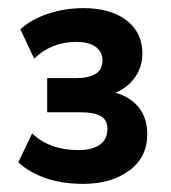

<svg xmlns="http://www.w3.org/2000/svg" viewBox="-20 -729 420 472"><path d="M185 -277Q133 -277 92.5 -291Q52 -305 25 -330L59 -401Q102 -360 173 -360Q206 -360 225 -373Q244 -386 244 -412Q244 -435 227 -444Q210 -453 179 -453H96V-537H167Q198 -537 215 -547.5Q232 -558 232 -581Q232 -601 215.5 -613.5Q199 -626 167 -626Q107 -626 64 -585L30 -657Q56 -681 97.5 -695Q139 -709 185 -709Q252 -709 291 -679Q330 -649 330 -598Q330 -564 311.5 -538.5Q293 -513 264 -501Q300 -491 321 -465Q342 -439 342 -399Q342 -342 297.5 -309.5Q253 -277 185 -277Z"/></svg>

Font: Nunito Sans
Style: Bold
Weight: 700
Designer: Vernon Adams
Foundry: Vernon Adams
Version: Version 3.101; ttfautohint (v1.8.4.7-5d5b);gftools[0.9.27]